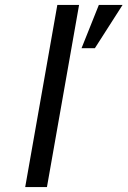

<svg xmlns="http://www.w3.org/2000/svg" viewBox="-20 -757 516 777"><path d="M82 0 212 -737H300L170 0ZM310 -562 380 -737H476L364 -562Z"/></svg>

Font: Tomorrow
Style: Italic
Weight: 400
Italic angle: -10°
Designer: Tony de Marco, Monica Rizzolli
Foundry: Just in Type
Version: Version 2.002